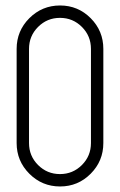

<svg xmlns="http://www.w3.org/2000/svg" viewBox="-20 -670 440 704"><path d="M41 -145.5V-490.7Q41 -556.6 87.6 -603.3Q134.3 -649.9 200.2 -649.9Q266.1 -649.9 312.5 -603.3Q358.9 -556.6 358.9 -490.7V-145.5Q358.9 -79.6 312.5 -33Q266.1 13.7 200.2 13.7Q134.3 13.7 87.6 -33Q41 -79.6 41 -145.5ZM86.4 -145.5Q86.4 -98.1 119.6 -64.9Q152.8 -31.7 200 -31.7Q247.1 -31.7 280.3 -64.9Q313.5 -98.1 313.5 -145.5V-490.7Q313.5 -538.1 280.3 -571.3Q247.1 -604.5 200 -604.5Q152.8 -604.5 119.6 -571.3Q86.4 -538.1 86.4 -490.7Z"/></svg>

Font: OpenGost Type A TT
Style: Regular
Weight: 400
Version: Version 0.3